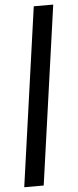

<svg xmlns="http://www.w3.org/2000/svg" viewBox="-61 -741 397 983"><g transform="rotate(-5 137.5 -249.5)"><path d="M122.7 209.3H22.7L152 -709.3H252Z"/></g></svg>

Font: Timmana
Style: Regular
Weight: 400
Designer: Appaji Ambarisha Darbha
Foundry: Andhrapradesh Society for Knowledge Networks
Version: Version 1.0.4; ttfautohint (v1.2.42-39fb)